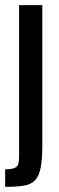

<svg xmlns="http://www.w3.org/2000/svg" viewBox="-28 -530 230 744"><path d="M-8 194V126Q18 126 29.5 120.5Q41 115 43.5 103Q46 91 46 71V-510H136V33Q136 88 129.5 120.5Q123 153 107.5 169Q92 185 64 189.5Q36 194 -8 194Z"/></svg>

Font: Saira ExtraCondensed SemiBold
Style: Regular
Weight: 600
Width: 2
Designer: Hector Gatti with collaboration of the Omnibus-Type team
Foundry: Omnibus-Type
Version: Version 1.101